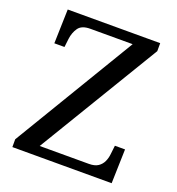

<svg xmlns="http://www.w3.org/2000/svg" viewBox="-130 -819 852 925"><g transform="rotate(20 296.0 -357.0)"><path d="M36 0V-40L411 -664H194Q150 -664 133 -639.5Q116 -615 112 -582L107 -539H55L60 -714H534V-673L158 -50H410Q440 -50 457 -61.5Q474 -73 482.5 -91.5Q491 -110 493 -132L498 -175H550L545 0Z"/></g></svg>

Font: Noto Serif Hebrew
Style: Regular
Weight: 400
Designer: Monotype Design Team
Foundry: Monotype Imaging Inc.
Version: Version 2.003